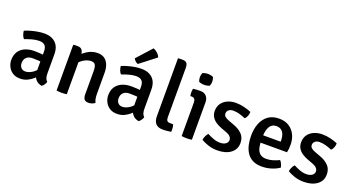

<svg xmlns="http://www.w3.org/2000/svg" viewBox="-49 -1346 3603 1961"><g transform="rotate(20 1752.0 -365.5)"><path d="M41.5 -135Q41.5 -192 67.2 -229Q93 -266 136.5 -283.8Q180 -301.5 234 -301.5Q261 -301.5 296.2 -299.2Q331.5 -297 361.5 -290V-216.5Q335.5 -222.5 302.5 -224.2Q269.5 -226 241.5 -226Q198 -226 174.8 -203.5Q151.5 -181 151.5 -142.5Q151.5 -113.5 168 -93.2Q184.5 -73 215.5 -73Q251 -73 290.2 -98Q329.5 -123 356.5 -170.5L373 -88.5Q355 -67 328.8 -43.5Q302.5 -20 267.8 -3.2Q233 13.5 189.5 13.5Q139.5 13.5 106.8 -8.8Q74 -31 57.8 -65Q41.5 -99 41.5 -135ZM464 -49.5Q460 -34.5 448.5 -17.8Q437 -1 424 7.5Q390.5 2 369.8 -15.5Q349 -33 338.8 -57.2Q328.5 -81.5 326.5 -108V-331.5Q326.5 -376.5 305.8 -396.2Q285 -416 247 -416Q210 -416 170.2 -405Q130.5 -394 91 -379Q78 -392.5 69.5 -415.5Q61 -438.5 60 -459.5Q88.5 -472 124.8 -482.2Q161 -492.5 199 -498.8Q237 -505 270.5 -505Q319 -505 356.2 -487.2Q393.5 -469.5 414.8 -432.5Q436 -395.5 436 -337V-132.5Q436 -105 441.8 -84.8Q447.5 -64.5 464 -49.5Z M632 -499.5Q666 -499.5 680.2 -478.2Q694.5 -457 694.5 -420V0Q671 4.5 639.5 4.5Q608 4.5 583.5 0V-493L590 -499.5ZM982.5 -108.5Q982.5 -82 986.5 -58.2Q990.5 -34.5 1000.5 -17Q988 -6.5 969.5 0.2Q951 7 931 7Q898 7 884.8 -11Q871.5 -29 871.5 -63.5V-312Q871.5 -360 859.5 -381.8Q847.5 -403.5 812 -403.5Q788.5 -403.5 760.5 -392Q732.5 -380.5 707.5 -359Q682.5 -337.5 666.5 -307V-411.5Q700.5 -449.5 747.8 -476.5Q795 -503.5 849 -503.5Q895.5 -503.5 925 -481.5Q954.5 -459.5 968.5 -422Q982.5 -384.5 982.5 -337.5Z M1095.5 -135Q1095.5 -192 1121.2 -229Q1147 -266 1190.5 -283.8Q1234 -301.5 1288 -301.5Q1315 -301.5 1350.2 -299.2Q1385.5 -297 1415.5 -290V-216.5Q1389.5 -222.5 1356.5 -224.2Q1323.5 -226 1295.5 -226Q1252 -226 1228.8 -203.5Q1205.5 -181 1205.5 -142.5Q1205.5 -113.5 1222 -93.2Q1238.5 -73 1269.5 -73Q1305 -73 1344.2 -98Q1383.5 -123 1410.5 -170.5L1427 -88.5Q1409 -67 1382.8 -43.5Q1356.5 -20 1321.8 -3.2Q1287 13.5 1243.5 13.5Q1193.5 13.5 1160.8 -8.8Q1128 -31 1111.8 -65Q1095.5 -99 1095.5 -135ZM1518 -49.5Q1514 -34.5 1502.5 -17.8Q1491 -1 1478 7.5Q1444.5 2 1423.8 -15.5Q1403 -33 1392.8 -57.2Q1382.5 -81.5 1380.5 -108V-331.5Q1380.5 -376.5 1359.8 -396.2Q1339 -416 1301 -416Q1264 -416 1224.2 -405Q1184.5 -394 1145 -379Q1132 -392.5 1123.5 -415.5Q1115 -438.5 1114 -459.5Q1142.5 -472 1178.8 -482.2Q1215 -492.5 1253 -498.8Q1291 -505 1324.5 -505Q1373 -505 1410.2 -487.2Q1447.5 -469.5 1468.8 -432.5Q1490 -395.5 1490 -337V-132.5Q1490 -105 1495.8 -84.8Q1501.5 -64.5 1518 -49.5ZM1367.5 -743.5Q1390.5 -736 1412.5 -715.8Q1434.5 -695.5 1443 -672L1270 -538Q1255.5 -542.5 1241.8 -555Q1228 -567.5 1222 -582.5Z M1820 -83Q1829 -58 1829 -27.5Q1829 -21.5 1828.8 -15Q1828.5 -8.5 1827 -3.5Q1809 -0.5 1784.5 2Q1760 4.5 1738.5 4.5Q1687 4.5 1661.5 -22.5Q1636 -49.5 1636 -103.5V-729L1642.5 -735.5H1684.5Q1719 -735.5 1731.8 -719Q1744.5 -702.5 1744.5 -665.5V-127.5Q1744.5 -105.5 1754.2 -94.2Q1764 -83 1784.5 -83Z M2054 0Q2030 4.5 1998.5 4.5Q1967 4.5 1943 0V-361.5Q1943 -387.5 1933.5 -400.8Q1924 -414 1899 -414H1887Q1882.5 -433 1882.5 -453Q1882.5 -462.5 1883.5 -472.8Q1884.5 -483 1887 -493.5Q1906.5 -496 1924.5 -497Q1942.5 -498 1954 -498H1969Q2008.5 -498 2031.2 -473Q2054 -448 2054 -404.5ZM1912 -629Q1912 -655 1921.5 -675.5Q1931.5 -681 1947.8 -684.8Q1964 -688.5 1979.5 -688.5Q1994 -688.5 2011.5 -684.8Q2029 -681 2037.5 -675.5Q2041.5 -666 2044.2 -653Q2047 -640 2047 -629Q2047 -603 2037.5 -582Q2029.5 -576.5 2011.8 -573Q1994 -569.5 1979.5 -569.5Q1964 -569.5 1947.2 -573Q1930.5 -576.5 1921.5 -582Q1912 -603 1912 -629Z M2156.5 -36Q2157.5 -55 2168 -77.8Q2178.5 -100.5 2192 -113.5Q2224 -96.5 2260 -83Q2296 -69.5 2332.5 -69.5Q2371.5 -69.5 2394.2 -86Q2417 -102.5 2417 -128Q2417 -148 2402 -164.8Q2387 -181.5 2357 -192.5L2299 -214Q2264.5 -226.5 2235.8 -245.5Q2207 -264.5 2189.8 -292Q2172.5 -319.5 2172.5 -357.5Q2172.5 -404 2195.8 -437.8Q2219 -471.5 2259.8 -489.8Q2300.5 -508 2352 -508Q2393.5 -508 2440.2 -496.8Q2487 -485.5 2518 -471Q2519 -450.5 2509.8 -426.5Q2500.5 -402.5 2486 -390.5Q2459 -402.5 2423.8 -413.2Q2388.5 -424 2351.5 -424Q2321 -424 2302.5 -409Q2284 -394 2284 -369.5Q2284 -350 2298.5 -336.8Q2313 -323.5 2342.5 -312.5L2404 -289.5Q2460.5 -269.5 2496.2 -233Q2532 -196.5 2532 -137.5Q2532 -67.5 2477.5 -27Q2423 13.5 2333 13.5Q2280 13.5 2234.8 -1.5Q2189.5 -16.5 2156.5 -36Z M2677.5 -212V-291.5H2913V-304.5Q2913 -337.5 2903.8 -365.2Q2894.5 -393 2873.5 -409.8Q2852.5 -426.5 2818.5 -426.5Q2769.5 -426.5 2745.8 -385.2Q2722 -344 2722 -271V-237Q2722 -191.5 2731.2 -155Q2740.5 -118.5 2764.5 -97.2Q2788.5 -76 2833.5 -76Q2871 -76 2905.5 -86.8Q2940 -97.5 2972 -113Q2985 -100 2993.8 -80Q3002.5 -60 3005 -43Q2969 -17.5 2919 -2Q2869 13.5 2817 13.5Q2756.5 13.5 2716 -7.8Q2675.5 -29 2652 -65.8Q2628.5 -102.5 2618.2 -149Q2608 -195.5 2608 -246Q2608 -321 2631.2 -380Q2654.5 -439 2701.2 -473.5Q2748 -508 2819 -508Q2884 -508 2928.5 -479.5Q2973 -451 2996 -402.8Q3019 -354.5 3019 -294.5Q3019 -269 3017.2 -251.2Q3015.5 -233.5 3010.5 -212Z M3095 -36Q3096 -55 3106.5 -77.8Q3117 -100.5 3130.5 -113.5Q3162.5 -96.5 3198.5 -83Q3234.5 -69.5 3271 -69.5Q3310 -69.5 3332.8 -86Q3355.5 -102.5 3355.5 -128Q3355.5 -148 3340.5 -164.8Q3325.5 -181.5 3295.5 -192.5L3237.5 -214Q3203 -226.5 3174.2 -245.5Q3145.5 -264.5 3128.2 -292Q3111 -319.5 3111 -357.5Q3111 -404 3134.2 -437.8Q3157.5 -471.5 3198.2 -489.8Q3239 -508 3290.5 -508Q3332 -508 3378.8 -496.8Q3425.5 -485.5 3456.5 -471Q3457.5 -450.5 3448.2 -426.5Q3439 -402.5 3424.5 -390.5Q3397.5 -402.5 3362.2 -413.2Q3327 -424 3290 -424Q3259.5 -424 3241 -409Q3222.5 -394 3222.5 -369.5Q3222.5 -350 3237 -336.8Q3251.5 -323.5 3281 -312.5L3342.5 -289.5Q3399 -269.5 3434.8 -233Q3470.5 -196.5 3470.5 -137.5Q3470.5 -67.5 3416 -27Q3361.5 13.5 3271.5 13.5Q3218.5 13.5 3173.2 -1.5Q3128 -16.5 3095 -36Z"/></g></svg>

Font: Signika Negative Light Medium
Style: Regular
Weight: 500
Version: Version 2.001